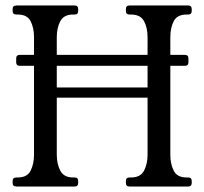

<svg xmlns="http://www.w3.org/2000/svg" viewBox="-20 -680 745 700"><path d="M52 -440Q39 -440 39 -453V-467Q39 -480 52 -480H654Q667 -480 667 -467V-453Q667 -440 654 -440ZM601 -116Q601 -82 613.5 -57.5Q626 -33 660 -33H666Q679 -33 679 -20V-13Q679 0 666 0H452Q439 0 439 -13V-20Q439 -33 452 -33H458Q492 -33 505 -57.5Q518 -82 518 -116V-324H187V-116Q187 -82 200 -57.5Q213 -33 246 -33H252Q265 -33 265 -20V-13Q265 0 252 0H40Q26 0 26 -13V-20Q26 -33 40 -33H45Q79 -33 91.5 -57.5Q104 -82 104 -116V-544Q104 -579 91.5 -603Q79 -627 45 -627H40Q26 -627 26 -640V-647Q26 -660 40 -660H252Q265 -660 265 -647V-640Q265 -627 252 -627H246Q213 -627 200 -603Q187 -579 187 -544V-361H518V-544Q518 -579 505 -603Q492 -627 458 -627H452Q439 -627 439 -640V-647Q439 -660 452 -660H666Q679 -660 679 -647V-640Q679 -627 666 -627H660Q626 -627 613.5 -603Q601 -579 601 -544Z"/></svg>

Font: Young Serif Light
Style: Regular
Weight: 300
Designer: Bastien Sozeau
Foundry: NBR — Bastien Sozeau
Version: Version 5.001